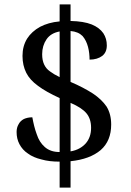

<svg xmlns="http://www.w3.org/2000/svg" viewBox="-20 -780 599 879"><path d="M253 79V-40C222 -40 194 -43 170 -50C145 -56 124 -65 108 -77C91 -88 78 -103 69 -120C60 -137 56 -155 56 -176C56 -189 59 -201 65 -211C70 -221 78 -229 89 -235C100 -240 113 -243 128 -243C133 -216 139 -190 148 -166C156 -141 168 -122 185 -107C202 -92 224 -84 253 -84V-331C212 -350 179 -368 154 -387C129 -405 111 -425 100 -447C89 -469 83 -495 83 -524C83 -554 90 -580 104 -603C118 -625 138 -643 163 -657C188 -670 218 -679 253 -682V-760H303V-684C343 -683 375 -678 400 -668C424 -658 441 -645 453 -628C464 -611 469 -593 469 -572C469 -551 462 -535 448 -524C433 -513 414 -507 390 -507C390 -526 388 -546 383 -565C378 -584 370 -601 358 -615C345 -628 327 -636 303 -638V-405C343 -388 377 -370 405 -352C432 -334 453 -314 468 -292C482 -269 489 -242 489 -210C489 -160 473 -121 441 -93C408 -65 362 -48 303 -42V79H253ZM303 -309V-87C333 -92 356 -105 373 -124C389 -143 397 -166 397 -195C397 -222 390 -244 376 -261C362 -278 338 -294 303 -309ZM253 -427V-636C226 -631 206 -619 193 -600C180 -581 173 -558 173 -532C173 -513 176 -498 182 -485C188 -472 197 -461 209 -453C221 -444 236 -435 253 -427Z"/></svg>

Font: NameLogos Serif
Style: Regular
Weight: 500
Version: Version 0.1